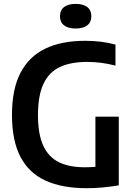

<svg xmlns="http://www.w3.org/2000/svg" viewBox="-20 -959 690 986"><path d="M426 7.5Q298.5 7.5 213.2 -31.8Q128 -71 84.8 -154Q41.5 -237 41.5 -369Q41.5 -501.5 85.5 -585.5Q129.5 -669.5 213.2 -709.5Q297 -749.5 416.5 -749.5Q458 -749.5 497 -744.8Q536 -740 573 -730V-622Q534.5 -632 499 -636.5Q463.5 -641 427.5 -641Q343.5 -641 287.8 -615Q232 -589 203.5 -529Q175 -469 175 -367.5Q175 -270 202 -211.2Q229 -152.5 282.2 -126.2Q335.5 -100 415 -100Q442 -100 468.2 -102.2Q494.5 -104.5 517 -108.5L470 -66V-360H590V-7Q546 0 505.5 3.8Q465 7.5 426 7.5ZM368.5 -812.5Q330 -812.5 309 -828.8Q288 -845 288 -875.5Q288 -906.5 309 -922.8Q330 -939 368.5 -939Q407 -939 428 -922.8Q449 -906.5 449 -875.5Q449 -845 428 -828.8Q407 -812.5 368.5 -812.5Z"/></svg>

Font: Encode Sans SC SemiCondensed SemiBold
Style: Regular
Weight: 600
Width: 4
Designer: Multiple Designers
Foundry: Impallari Type
Version: Version 3.002